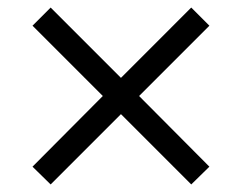

<svg xmlns="http://www.w3.org/2000/svg" viewBox="-20 -539 640 508"><path d="M114 -51 66 -98 252 -285 66 -471 114 -519 300 -333 486 -519 534 -471 348 -285 534 -98 486 -51 300 -237Z"/></svg>

Font: Nunito Sans 12pt Medium
Style: Regular
Weight: 500
Designer: Vernon Adams
Foundry: Vernon Adams
Version: Version 3.101;gftools[0.9.27]